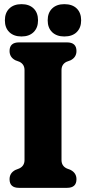

<svg xmlns="http://www.w3.org/2000/svg" viewBox="-20 -904 414 924"><path d="M276 -134Q276 -105.5 301 -93.5L320 -86Q348 -71.5 348 -41.5Q348 0 302.5 0H71.5Q26 0 26 -41.5Q26 -71.5 54 -86L73 -93.5Q98 -105.5 98 -134V-566.5Q98 -594.5 74 -606.5L54 -614Q26 -628.5 26 -658.5Q26 -700 71.5 -700H302.5Q348 -700 348 -658.5Q348 -628.5 320 -614L300 -606.5Q276 -594.5 276 -566.5ZM83.5 -728.5Q46.5 -728.5 25 -749.2Q3.5 -770 3.5 -806Q3.5 -842.5 25 -863.2Q46.5 -884 83.5 -884Q120.5 -884 141.8 -863.2Q163 -842.5 163 -806Q163 -770.5 141.8 -749.5Q120.5 -728.5 83.5 -728.5ZM289.5 -728.5Q252.5 -728.5 231 -749.2Q209.5 -770 209.5 -806Q209.5 -842.5 231 -863.2Q252.5 -884 289.5 -884Q328 -884 349.2 -863.2Q370.5 -842.5 370.5 -806Q370.5 -770.5 349.2 -749.5Q328 -728.5 289.5 -728.5Z"/></svg>

Font: Fraunces 144pt SuperSoft
Style: Bold
Weight: 700
Version: Version 1.000;[b76b70a41]